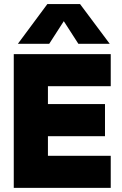

<svg xmlns="http://www.w3.org/2000/svg" viewBox="-20 -913 595 933"><path d="M210 -893.1H369.1L513.2 -700.2H360.8L290 -810.1L219.2 -700.2H66.9ZM518.1 -649.9V-494.1H212.9V-407.2H490.2V-251H212.9V-155.8H518.1V0H46.9V-649.9Z"/></svg>

Font: Overused Grotesk ExtraBold
Style: Regular
Weight: 800
Version: Version 0.002